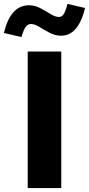

<svg xmlns="http://www.w3.org/2000/svg" viewBox="-74 -964 456 984"><path d="M68 0V-700H240V0ZM36 -774 -54 -795Q-37 -866 -5 -901.5Q27 -937 75 -937Q105 -937 133 -922Q161 -907 185.5 -892Q210 -877 228 -877Q243 -877 252.5 -891.5Q262 -906 272 -944L362 -923Q345 -853 314.5 -817Q284 -781 238 -781Q209 -781 180.5 -796Q152 -811 127.5 -826Q103 -841 85 -841Q69 -841 58 -826.5Q47 -812 36 -774Z"/></svg>

Font: Red Hat Text
Style: Bold
Weight: 700
Designer: Pentagram, MCKL
Foundry: MCKL
Version: Version 1.030